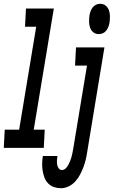

<svg xmlns="http://www.w3.org/2000/svg" viewBox="-57 -780 600 1013"><path d="M-37 0 -32 -96H44L134 -639H75L80 -735H227L121 -96H179L174 0ZM464 -600Q447 -600 435 -610Q423 -620 418 -635Q413 -650 413 -666.5Q413 -683 415 -699Q417 -710 421 -721Q425 -732 432.5 -741.5Q440 -751 450.5 -755.5Q461 -760 472 -760Q489 -760 501 -750Q513 -740 518 -725Q523 -710 523 -693.5Q523 -677 521 -661Q519 -650 515 -639Q511 -628 503.5 -618.5Q496 -609 485.5 -604.5Q475 -600 464 -600ZM265 213Q246 213 228 207Q210 201 197 187.5Q184 174 177.5 156.5Q171 139 168 120.5Q165 102 165.5 82Q166 62 169 43H246Q244 54 243.5 65.5Q243 77 244.5 88Q246 99 252.5 108Q259 117 270 117Q281 117 289.5 108.5Q298 100 303.5 90Q309 80 313 69.5Q317 59 320 49Q323 39 325 28Q327 17 329 7L402 -434H339L344 -530H494L403 22Q400 43 395 63.5Q390 84 382.5 103.5Q375 123 365 142Q355 161 340 177.5Q325 194 305 203.5Q285 213 265 213Z"/></svg>

Font: Iosevka Slab Oblique
Style: Bold
Weight: 700
Italic angle: -9°
Monospace: yes
Designer: Belleve Invis
Foundry: Belleve Invis
Version: Version 11.1.1; ttfautohint (v1.8.3)